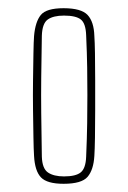

<svg xmlns="http://www.w3.org/2000/svg" viewBox="-20 -825 312 468"><path d="M135 -377Q95 -377 80 -392.5Q65 -408 63 -445Q62 -460 61.5 -490Q61 -520 60.5 -556.5Q60 -593 60.5 -629.5Q61 -666 61.5 -695Q62 -724 63 -737Q66 -772 79.5 -788.5Q93 -805 135 -805Q178 -805 193.5 -788.5Q209 -772 210 -737Q211 -724 211.5 -695Q212 -666 212 -629.5Q212 -593 212 -556.5Q212 -520 211.5 -490Q211 -460 210 -445Q208 -411 193.5 -394Q179 -377 135 -377ZM136 -395Q165 -395 177 -405Q189 -415 190 -443Q192 -489 192.5 -525Q193 -561 193 -593.5Q193 -626 192.5 -660.5Q192 -695 190 -739Q189 -768 177 -777.5Q165 -787 136 -787Q110 -787 96.5 -777.5Q83 -768 82 -738Q81 -680 80.5 -636.5Q80 -593 80.5 -549Q81 -505 82 -443Q83 -414 97 -404.5Q111 -395 136 -395Z"/></svg>

Font: Big Shoulders Display Thin
Style: Regular
Weight: 100
Designer: Patric King
Foundry: XO Type Co
Version: Version 1.000; ttfautohint (v1.8.2)